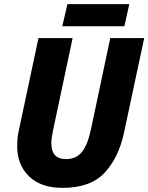

<svg xmlns="http://www.w3.org/2000/svg" viewBox="-20 -898 717 928"><path d="M282 10Q417 10 485 -62.5Q553 -135 579 -255L677 -714H513L419 -270Q403 -197 375.5 -163Q348 -129 299 -129Q228 -129 228 -206Q228 -219 230.5 -234.5Q233 -250 236 -266L331 -714H166L70 -263Q66 -246 64.5 -226.5Q63 -207 63 -191Q63 -102 120 -46Q177 10 282 10ZM281 -771 306 -878H605L581 -771Z"/></svg>

Font: Noto Sans Display Extra
Style: Italic
Weight: 800
Italic angle: -12°
Designer: Monotype Design Team
Foundry: Monotype Imaging Inc.
Version: Version 1.900